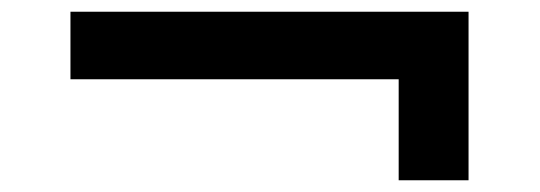

<svg xmlns="http://www.w3.org/2000/svg" viewBox="-20 -424 919 327"><path d="M659 -117V-319L678 -289H100V-404H778V-117Z"/></svg>

Font: Lexend Peta
Style: Regular
Weight: 400
Designer: Bonnie Shaver-Troup, Thomas Jockin
Foundry: Lexend
Version: Version 1.007